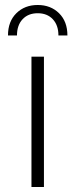

<svg xmlns="http://www.w3.org/2000/svg" viewBox="-20 -749 301 769"><path d="M106 -522H156V0H106ZM131 -729Q183 -729 216.5 -696Q250 -663 250 -607H214Q214 -648 191.5 -672Q169 -696 131 -696Q93 -696 70.5 -672Q48 -648 48 -607H12Q12 -663 45.5 -696Q79 -729 131 -729Z"/></svg>

Font: Idrija Light
Style: Regular
Weight: 300
Designer: Julieta Ulanovsky
Foundry: Julieta Ulanovsky
Version: Version 7.200